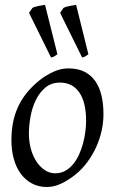

<svg xmlns="http://www.w3.org/2000/svg" viewBox="-20 -732 462 772"><path d="M326.2 -246.1Q326.2 -320.8 298.8 -360.4Q271.5 -399.9 221.2 -399.9Q186 -399.9 162.1 -379.6Q138.2 -359.4 123.5 -328.6Q108.9 -297.9 102.5 -262Q96.2 -226.1 96.2 -194.8Q96.2 -162.1 104.2 -133.1Q112.3 -104 126.7 -82.3Q141.1 -60.5 160.4 -47.9Q179.7 -35.2 202.1 -35.2Q224.6 -35.2 242.4 -45.2Q260.3 -55.2 274.2 -72Q288.1 -88.9 297.9 -110.6Q307.6 -132.3 314 -155.8Q320.3 -179.2 323.2 -202.6Q326.2 -226.1 326.2 -246.1ZM396 -272.9Q396 -240.2 388.7 -206.8Q381.3 -173.3 367.2 -141.8Q353 -110.4 332.3 -81.8Q311.5 -53.2 284.2 -30.8Q271.5 -20.5 257.3 -11.2Q243.2 -2 228.5 5.1Q213.9 12.2 198.7 16.1Q183.6 20 168.9 20Q134.8 20 108.2 5.6Q81.5 -8.8 63.2 -33.9Q44.9 -59.1 35.4 -93.5Q25.9 -127.9 25.9 -168Q25.9 -203.1 31.7 -235.6Q37.6 -268.1 50.8 -298.3Q64 -328.6 85.9 -356.4Q107.9 -384.3 140.1 -410.2Q165 -429.7 194.8 -443.4Q224.6 -457 254.9 -457Q293 -457 319.8 -443.4Q346.7 -429.7 363.5 -405.3Q380.4 -380.9 388.2 -347.2Q396 -313.5 396 -272.9ZM221.7 -680.2 235.4 -700.2Q239.3 -702.6 245.8 -704.6Q252.4 -706.5 259.8 -708Q267.1 -709.5 274.2 -710.4Q281.2 -711.4 286.1 -712.4L335.4 -513.7Q327.1 -507.8 322.3 -504.9Q317.4 -502 310.1 -501ZM96.7 -680.2 110.4 -700.2Q114.3 -702.6 120.8 -704.6Q127.4 -706.5 134.8 -708Q142.1 -709.5 149.2 -710.4Q156.2 -711.4 161.1 -712.4L210.9 -513.7Q202.6 -507.8 197.5 -504.9Q192.4 -502 185.1 -501Z"/></svg>

Font: Gentium Plus Eur
Style: Italic
Weight: 400
Italic angle: -8°
Designer: J. Victor Gaultney, Annie Olsen, Iska Routamaa, Becca Hirsbrunner
Foundry: SIL International
Version: Version 5.000